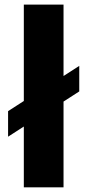

<svg xmlns="http://www.w3.org/2000/svg" viewBox="-20 -802 374 822"><path d="M82 -260.3 14.6 -216.8V-326.2L82 -369.6V-782.2H252V-476.6L319.3 -520V-410.6L252 -367.2V0H82Z"/></svg>

Font: Proza Libre
Style: Bold
Weight: 700
Designer: Jasper de Waard
Foundry: Jasper de Waard
Version: Version 1.000; ttfautohint (v1.4.1.8-43bc)